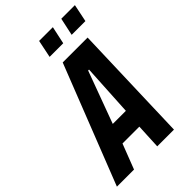

<svg xmlns="http://www.w3.org/2000/svg" viewBox="-295 -954 1047 1047"><g transform="rotate(-45 228.0 -431.0)"><path d="M-41 0 229 -688H421L399 0H270L277 -145H147L91 0ZM185 -258H286L303 -559H296ZM370 -760 392 -862H497L476 -760ZM200 -760 221 -862H327L305 -760Z"/></g></svg>

Font: Saira Condensed
Style: Bold Italic
Weight: 700
Width: 3
Italic angle: -12°
Designer: Hector Gatti with collaboration of the Omnibus-Type team
Foundry: Omnibus-Type
Version: Version 1.101